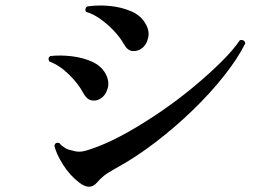

<svg xmlns="http://www.w3.org/2000/svg" viewBox="-20 -711 1040 713"><path d="M273 -34Q240 -59 214.5 -99Q189 -139 182 -170Q185 -184 200 -180Q208 -170 220 -162.5Q232 -155 245 -153Q268 -145 288 -149Q308 -153 344 -167Q396 -187 457 -221.5Q518 -256 580.5 -299Q643 -342 699.5 -389Q756 -436 801 -480.5Q846 -525 871 -562Q888 -565 891 -550Q863 -494 812.5 -430Q762 -366 697 -303Q632 -240 558.5 -183.5Q485 -127 410 -86Q379 -69 365 -57.5Q351 -46 341 -34Q314 -1 273 -34ZM506 -531Q491 -520 472 -521.5Q453 -523 439 -549Q426 -572 403.5 -596Q381 -620 354 -639.5Q327 -659 300 -667Q296 -672 297.5 -678Q299 -684 304 -687Q344 -693 386.5 -689Q429 -685 465 -670Q501 -655 518 -627Q536 -599 530.5 -572Q525 -545 506 -531ZM350 -343Q336 -335 319 -338.5Q302 -342 289 -366Q271 -400 236.5 -434Q202 -468 163 -483Q156 -496 167 -503Q206 -507 247 -502Q288 -497 321.5 -482Q355 -467 371 -439Q388 -409 379.5 -381.5Q371 -354 350 -343Z"/></svg>

Font: Zen Old Mincho
Style: Bold
Weight: 700
Designer: Yoshimichi Ohira
Foundry: Positype
Version: Version 1.500